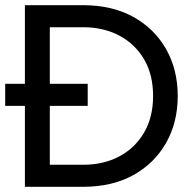

<svg xmlns="http://www.w3.org/2000/svg" viewBox="-20 -720 747 740"><path d="M76 0V-312H0V-397H76V-700H300Q412 -700 493.5 -655Q575 -610 620 -531Q665 -452 665 -350Q665 -248 620 -169Q575 -90 493.5 -45Q412 0 300 0ZM172 -85H301Q379 -85 439.5 -117Q500 -149 535 -208.5Q570 -268 570 -350Q570 -433 535 -492Q500 -551 439.5 -583Q379 -615 301 -615H172V-397H318V-312H172Z"/></svg>

Font: MuseoModerno Thin
Style: Regular
Weight: 400
Version: Version 1.003